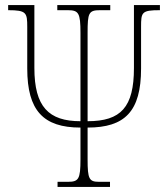

<svg xmlns="http://www.w3.org/2000/svg" viewBox="-20 -734 648 754"><path d="M206 0H412V-20H369C330 -20 324 -31 324 -108V-233C470 -233 534 -296 534 -465V-628C534 -686 536 -694 608 -694V-714H506V-467C506 -313 455 -258 324 -258V-605C324 -683 328 -694 373 -694H413V-714H205V-694H246C289 -694 296 -683 296 -605V-258C171 -258 115 -315 115 -467V-714H12V-694C84 -694 87 -684 87 -628V-465C87 -300 150 -233 296 -233V-108C296 -31 289 -20 247 -20H206Z"/></svg>

Font: Noto Serif SemiCondensed Thin
Style: Regular
Weight: 100
Width: 4
Designer: Monotype Design Team
Foundry: Monotype Imaging Inc.
Version: Version 2.015